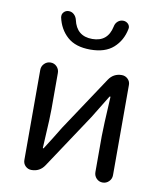

<svg xmlns="http://www.w3.org/2000/svg" viewBox="-89 -883 809 955"><g transform="rotate(10 315.5 -405.5)"><path d="M134.8 0Q117.2 0 104.5 -12.2Q91.8 -24.4 91.8 -43V-498Q91.8 -516.6 105 -529.8Q118.2 -543 136.7 -543Q155.3 -543 168 -529.8Q180.7 -516.6 180.7 -498V-316.4Q180.7 -291 179.2 -258.3Q177.7 -225.6 175.3 -184.1Q172.9 -142.6 171.9 -118.2Q171.9 -116.2 173.8 -116.2Q175.8 -116.2 176.8 -118.2Q212.9 -173.8 248 -232.4L430.7 -507.8Q454.1 -543 496.1 -543Q513.7 -543 526.4 -530.8Q539.1 -518.6 539.1 -501V-44.9Q539.1 -26.4 525.9 -13.2Q512.7 0 494.1 0Q475.6 0 462.9 -13.2Q450.2 -26.4 450.2 -44.9V-226.6Q450.2 -268.6 459 -425.8Q459 -427.7 457 -427.7Q455.1 -427.7 454.1 -426.8Q397.5 -335 382.8 -310.5L200.2 -35.2Q176.8 0 134.8 0ZM148.4 -774.4Q148.4 -777.3 148.4 -781.2Q148.4 -791 156.2 -799.8Q166 -810.5 181.2 -810.5Q196.3 -810.5 207.5 -800.3Q218.8 -790 222.7 -774.4Q240.2 -694.3 319.3 -694.3Q397.5 -694.3 414.1 -773.4Q417 -790 428.7 -800.3Q440.4 -810.5 455.6 -810.5Q470.7 -810.5 481.4 -799.8Q489.3 -791 489.3 -780.3Q489.3 -777.3 488.3 -773.4Q476.6 -714.8 435.1 -677.7Q393.6 -640.6 318.8 -640.6Q244.1 -640.6 202.6 -677.7Q161.1 -714.8 148.4 -774.4Z"/></g></svg>

Font: Gen Jyuu GothicX Regular
Style: Regular
Weight: 400
Designer: [Source Han Sans]
Ryoko NISHIZUKA  (kana & ideographs); Paul D. Hunt (Latin, Greek & Cyrillic); Wenlong ZHANG  (bopomofo
Version: Version 1.002.20150607